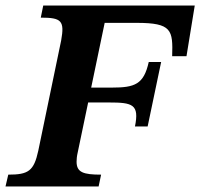

<svg xmlns="http://www.w3.org/2000/svg" viewBox="-40 -677 727 697"><path d="M318 0 327 -43C263 -43 238 -51 238 -90C238 -99 239 -110 242 -123L280 -305H355C442 -305 466 -298 450 -218H496L545 -452H500C482 -371 450 -359 366 -359H291L340 -594H456C584 -594 588 -568 585 -473H637L667 -657H117L108 -613C183 -613 195 -602 182 -530L99 -130C83 -56 63 -43 -10 -43L-20 0Z"/></svg>

Font: STIX Two Text
Style: Bold Italic
Weight: 700
Italic angle: -12°
Designer: Ross Mills, John Hudson & Paul Hanslow, Tiro Typeworks Ltd; with prior portions MicroPress Inc. and Coen Hoffman, Elsevi
Foundry: Tiro Typeworks Ltd
Version: Version 2.13 b171